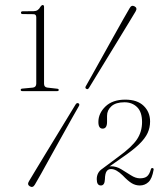

<svg xmlns="http://www.w3.org/2000/svg" viewBox="-20 -731 668 765"><path d="M70.5 -675Q63.5 -675 63.5 -680.5Q63.5 -686 70.5 -686L114.5 -686.5Q132 -686.5 141 -704Q146 -711 150 -711Q155.5 -711 155.5 -703.5V-397.5Q155.5 -383.5 168.5 -382L208 -377.5Q214 -377 214 -372.5Q214 -368 208 -368H69Q62.5 -368 62.5 -373Q62.5 -377.5 69 -378L111.5 -382Q124.5 -384 124.5 -398V-662Q124.5 -674.5 113.5 -674.5ZM335 -381.5Q330 -373 324 -377Q317 -380.5 323 -389.5Q330 -402 347.5 -433Q365 -464 387 -503.8Q409 -543.5 431.2 -583.2Q453.5 -623 471 -654.2Q488.5 -685.5 496.5 -698.5Q504 -712.5 516.5 -705.5Q528.5 -699 520 -685Q513.5 -674 495.2 -644Q477 -614 453.2 -575Q429.5 -536 405.2 -496.5Q381 -457 362 -425.8Q343 -394.5 335 -381.5ZM281 -314.5Q286 -322.5 292.5 -319.5Q299.5 -315.5 293 -306Q286 -294 268.5 -263Q251 -232 228.8 -192Q206.5 -152 184.2 -111.8Q162 -71.5 144.5 -40Q127 -8.5 119 4.5Q111 18.5 99 11.5Q87 4.5 95.5 -9Q102 -20 120.2 -50.2Q138.5 -80.5 162.5 -120Q186.5 -159.5 210.8 -199.2Q235 -239 254 -270.2Q273 -301.5 281 -314.5ZM365.5 -17Q365.5 -44 387.5 -58.5L452.5 -107Q505.5 -145.5 525.8 -175.8Q546 -206 546 -244.5Q546 -285 526.2 -304.2Q506.5 -323.5 476 -323.5Q441.5 -323.5 424 -307.8Q406.5 -292 406.5 -269.5V-245.5Q406.5 -218.5 389 -218.5Q372 -218.5 372 -245Q372 -279.5 400.2 -306.8Q428.5 -334 479 -334Q527 -334 552.5 -309.2Q578 -284.5 578 -247Q578 -222.5 568 -200.8Q558 -179 533.2 -155.2Q508.5 -131.5 463.5 -101L416.5 -68Q419.5 -68.5 423 -68.5Q443.5 -68.5 463.2 -56.5Q483 -44.5 501.8 -32.5Q520.5 -20.5 537.5 -20.5Q556.5 -20.5 566 -28.5Q575.5 -36.5 581 -56Q582.5 -62 587.5 -61.5Q593 -60.5 592 -54.5Q586 -19 571.5 -5.5Q557 8 537 8Q520 8 505.2 -0.8Q490.5 -9.5 469 -32Q443 -57.5 422.5 -57.5Q411 -57.5 404.8 -48.5Q398.5 -39.5 398 -16.5Q397 8 382 8Q365.5 8 365.5 -17Z"/></svg>

Font: Fraunces 72pt S000 Thin
Style: Regular
Weight: 100
Version: Version 1.000; ttfautohint (v1.8.3)